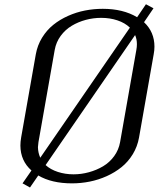

<svg xmlns="http://www.w3.org/2000/svg" viewBox="-20 -832 748 882"><path d="M686 -582.5 618.7 -200.2Q611.3 -158.7 590.1 -123.8Q568.8 -88.9 538.6 -64.5Q508.3 -40 470.5 -22.9Q432.6 -5.9 392.3 2.2Q352.1 10.3 310.5 10.3Q217.3 10.3 155.8 -25.9L117.7 29.3L83.5 10.3L124.5 -48.8Q74.2 -93.3 73.7 -163.1Q73.7 -180.7 77.1 -200.2L144.5 -582.5Q151.9 -624 173.3 -658.9Q194.8 -693.8 224.9 -718Q254.9 -742.2 292.7 -759Q330.6 -775.9 370.6 -783.7Q410.6 -791.5 452.1 -791.5Q545.4 -791.5 609.9 -752.9L650.4 -812.5L685.1 -793.9L641.6 -730Q689.5 -685.1 689.5 -617.7Q689.5 -600.6 686 -582.5ZM531.7 -179.2 606.4 -603Q608.9 -616.2 608.9 -628.9Q608.9 -652.3 600.6 -670.9L189.5 -73.7Q211.9 -53.2 245.8 -42.2Q279.8 -31.2 317.9 -31.2Q353.5 -31.2 388.4 -40.8Q423.3 -50.3 453.4 -68.1Q483.4 -85.9 504.4 -114.7Q525.4 -143.6 531.7 -179.2ZM165 -107.4 576.7 -705.1Q553.7 -727.1 519.3 -738.5Q484.9 -750 444.8 -750Q408.7 -750 374 -740.7Q339.4 -731.4 309.6 -713.6Q279.8 -695.8 258.8 -667.2Q237.8 -638.7 231.4 -603L156.7 -179.2Q154.8 -167 154.3 -155.8Q154.8 -130.4 165 -107.4Z"/></svg>

Font: Resagnicto
Style: Italic
Weight: 500
Italic angle: -10°
Version: Version 0.999